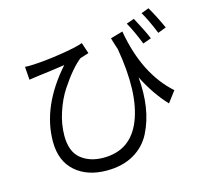

<svg xmlns="http://www.w3.org/2000/svg" viewBox="-119 -935 1216 1134"><g transform="rotate(-15 488.5 -368.0)"><path d="M698.2 -706.1Q745.1 -434.6 905.3 -292L854.5 -224.6Q778.3 -305.7 720.7 -419.9Q729.5 -323.2 716.8 -239.7Q704.1 -156.2 668.9 -86.4Q633.8 -16.6 564.9 23.4Q496.1 63.5 398.4 63.5Q279.3 63.5 206.5 -1Q133.8 -65.4 133.8 -183.6Q133.8 -398.4 315.4 -603.5Q286.1 -598.6 219.2 -589.8Q152.3 -581.1 149.4 -581.1Q140.6 -580.1 94.7 -573.2L88.9 -653.3Q111.3 -651.4 140.6 -653.3Q210 -656.2 309.1 -671.4Q408.2 -686.5 449.2 -702.1L471.7 -634.8Q420.9 -619.1 418.9 -618.2Q392.6 -598.6 359.9 -560.5Q327.1 -522.5 291.5 -468.3Q255.9 -414.1 231.9 -341.8Q208 -269.5 208 -199.2Q208 -102.5 261.7 -58.6Q315.4 -14.6 399.4 -14.6Q566.4 -14.6 629.9 -174.8Q693.4 -335 645.5 -612.3Q629.9 -659.2 623 -684.6ZM735.4 -744.1 783.2 -760.7Q829.1 -675.8 850.6 -624L799.8 -605.5Q764.6 -694.3 735.4 -744.1ZM835.9 -781.2 882.8 -798.8Q918 -738.3 952.1 -663.1L901.4 -643.6Q866.2 -730.5 835.9 -781.2Z"/></g></svg>

Font: Min Sans
Style: Regular
Weight: 400
Designer: Jinseong-Kim, NotoSansCJK, Nunito
Foundry: Jinseong-Kim
Version: Version 1.400;Glyphs 3.1.2 (3151)